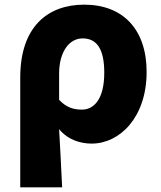

<svg xmlns="http://www.w3.org/2000/svg" viewBox="-20 -603 693 825"><path d="M67 202H247C243 120 239 38 234 -48C273 -1 327 14 374 14C494 14 610 -98 610 -294C610 -477 508 -583 342 -583C184 -583 67 -487 67 -270ZM332 -132C299 -132 267 -139 234 -174V-287C234 -378 276 -438 335 -438C397 -438 428 -391 428 -291C428 -177 384 -132 332 -132Z"/></svg>

Font: Noto Sans HK Black
Style: Regular
Weight: 900
Designer: Ryoko NISHIZUKA 西塚涼子 (kana, bopomofo & ideographs); Paul D. Hunt (Latin, Greek & Cyrillic); Sandoll Communications 산돌커뮤니
Foundry: Adobe
Version: Version 2.004;hotconv 1.0.118;makeotfexe 2.5.65603